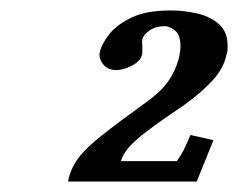

<svg xmlns="http://www.w3.org/2000/svg" viewBox="-20 -707 455 367"><path d="M203 -573Q187 -573 178.5 -582.5Q170 -592 170 -603Q170 -604 170.5 -605.5Q171 -607 171 -608Q174 -622 188 -640.5Q202 -659 230.5 -673Q259 -687 306 -687Q333 -687 358 -681Q383 -675 399 -660.5Q415 -646 415 -620Q415 -616 415 -612Q415 -608 413 -603Q408 -577 386.5 -553.5Q365 -530 333 -507Q287 -476 262 -457Q237 -438 226 -425Q215 -412 211 -399H318Q326 -410 331 -420Q336 -430 344 -449L388 -439L356 -360H110Q115 -385 129.5 -404.5Q144 -424 175 -448.5Q206 -473 260 -512Q288 -532 302.5 -553Q317 -574 323 -601Q324 -606 324.5 -610Q325 -614 325 -618Q325 -641 314 -649Q303 -657 296 -657Q277 -657 265.5 -648.5Q254 -640 252 -632Q251 -625 252 -621V-604Q249 -590 232 -581.5Q215 -573 203 -573Z"/></svg>

Font: Libertinus Serif SemiBold
Style: Italic
Weight: 600
Italic angle: -11.5°
Designer: Philipp H. Poll, Khaled Hosny
Foundry: Caleb Maclennan
Version: Version 7.051;RELEASE